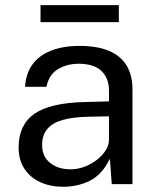

<svg xmlns="http://www.w3.org/2000/svg" viewBox="-20 -702 593 732"><path d="M221.5 10Q171 10 132.8 -7.8Q94.5 -25.5 72.8 -59Q51 -92.5 51 -140Q51 -226 111 -268Q171 -310 303.5 -313L395.5 -315.5V-356Q395.5 -403.5 367 -431.2Q338.5 -459 279 -459Q234.5 -458.5 200.5 -438Q166.5 -417.5 157 -371H75.5Q78.5 -421.5 103.8 -456.2Q129 -491 175 -509Q221 -527 283.5 -527Q351 -527 395.8 -508Q440.5 -489 462.8 -452Q485 -415 485 -361V0H406L399 -97Q369.5 -36.5 323.2 -13.2Q277 10 221.5 10ZM249 -56.5Q275.5 -56.5 301.2 -66Q327 -75.5 348.2 -91.8Q369.5 -108 382.5 -128.2Q395.5 -148.5 395.5 -170V-258.5L319 -257Q259.5 -256 220 -245Q180.5 -234 160.5 -210.5Q140.5 -187 140.5 -149Q140.5 -105.5 171 -81Q201.5 -56.5 249 -56.5ZM134.5 -617.5V-682.5H433V-617.5Z"/></svg>

Font: Public Sans Thin
Style: Regular
Weight: 400
Version: Version 2.001